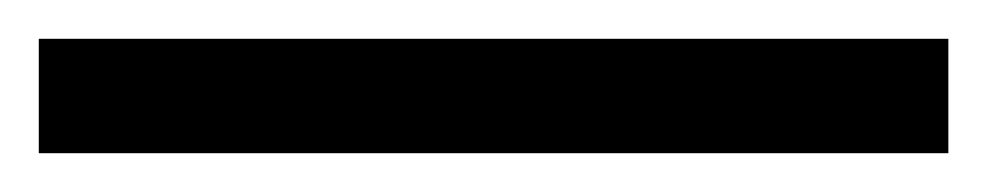

<svg xmlns="http://www.w3.org/2000/svg" viewBox="-25 -839 509 99"><path d="M-5 -760V-819H464V-760Z"/></svg>

Font: Noto Serif Makasar
Style: Regular
Weight: 400
Designer: Sérgio Martins
Version: Version 1.001; ttfautohint (v1.8.4.7-5d5b)